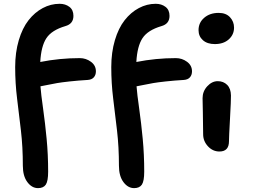

<svg xmlns="http://www.w3.org/2000/svg" viewBox="-20 -805 1319 1001"><path d="M178.2 175.8Q146 175.8 122.6 144.3Q99.1 112.8 99.1 59.1Q99.1 -38.6 89.1 -124.5Q79.1 -210.4 69.1 -290.8Q59.1 -371.1 59.1 -455.1Q59.1 -531.7 77.9 -595.2Q96.7 -658.7 128.9 -699.7Q161.1 -740.7 202.9 -762.9Q244.6 -785.2 291 -785.2Q320.8 -785.2 341.8 -769.3Q362.8 -753.4 362.8 -722.2Q362.8 -680.7 320.8 -668.9Q249.5 -647.9 221.9 -606Q194.3 -564 189.9 -481.9Q291.5 -502 396 -502Q428.2 -502 454.1 -482.9Q480 -463.9 480 -433.1Q480 -414.1 469.2 -401.9Q458.5 -389.6 437 -388.2Q387.2 -385.3 342.8 -380.4Q298.3 -375.5 277.6 -371.8Q256.8 -368.2 225.6 -361.8Q194.3 -355.5 190.9 -355Q193.8 -314.9 204.6 -239.3Q215.3 -163.6 223.1 -81.3Q231 1 231 89.8Q231 139.2 218.8 157.5Q206.5 175.8 178.2 175.8ZM679.2 175.8Q647 175.8 623.5 144.3Q600.1 112.8 600.1 59.1Q600.1 -38.6 590.1 -124.5Q580.1 -210.4 570.1 -290.8Q560.1 -371.1 560.1 -455.1Q560.1 -531.7 578.9 -595.2Q597.7 -658.7 629.9 -699.7Q662.1 -740.7 703.9 -762.9Q745.6 -785.2 792 -785.2Q821.8 -785.2 842.8 -769.3Q863.8 -753.4 863.8 -722.2Q863.8 -680.7 821.8 -668.9Q750.5 -647.9 722.9 -606Q695.3 -564 690.9 -481.9Q792.5 -502 897 -502Q929.2 -502 955.1 -482.9Q981 -463.9 981 -433.1Q981 -414.1 970.2 -401.9Q959.5 -389.6 938 -388.2Q888.2 -385.3 843.8 -380.4Q799.3 -375.5 778.6 -371.8Q757.8 -368.2 726.6 -361.8Q695.3 -355.5 691.9 -355Q694.8 -314.9 705.6 -239.3Q716.3 -163.6 724.1 -81.3Q731.9 1 731.9 89.8Q731.9 139.2 719.7 157.5Q707.5 175.8 679.2 175.8ZM1100.1 -575.2Q1060.5 -575.2 1037.8 -595.5Q1015.1 -615.7 1015.1 -647.9Q1015.1 -687 1044.7 -712.4Q1074.2 -737.8 1120.1 -737.8Q1158.2 -737.8 1179.2 -715.1Q1200.2 -692.4 1200.2 -661.1Q1200.2 -624.5 1172.9 -599.9Q1145.5 -575.2 1100.1 -575.2ZM1124 -15.1Q1089.4 -15.1 1064.2 -42.2Q1039.1 -69.3 1039.1 -105Q1039.1 -163.6 1037.6 -218.5Q1036.1 -273.4 1036.1 -293Q1036.1 -328.6 1060.5 -355.2Q1085 -381.8 1115.2 -381.8Q1145 -381.8 1164.3 -362.5Q1183.6 -343.3 1184.1 -307.1Q1184.6 -284.7 1179.2 -187.5Q1173.8 -90.3 1173.8 -68.8Q1173.8 -15.1 1124 -15.1Z"/></svg>

Font: Shantell Sans Irregular Bouncy
Style: Regular
Weight: 600
Designer: Stephen Nixon, Anya Danilova, Shantell Martin
Foundry: Arrow Type
Version: Version 1.006;[9816181b4]